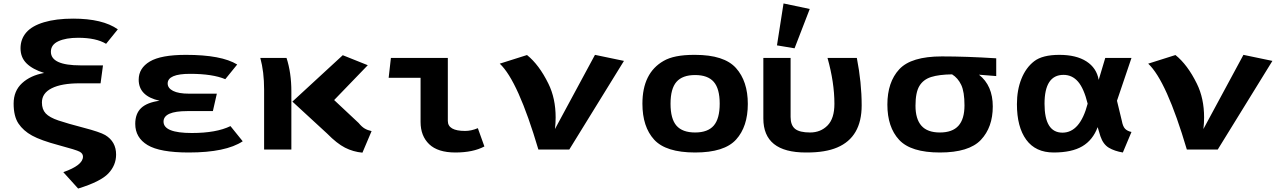

<svg xmlns="http://www.w3.org/2000/svg" viewBox="-20 -867 7446 1113"><path d="M236 -444Q169 -465 134 -499.5Q99 -534 99 -587Q99 -640 132 -678.5Q165 -717 235 -738Q305 -759 404 -759Q575 -759 663 -697L595 -613Q537 -648 433 -648Q362 -648 318.5 -628Q275 -608 275 -567Q275 -488 447 -488H577L563 -384H441Q337 -384 280 -355.5Q223 -327 223 -273Q223 -233 245 -209.5Q267 -186 319 -168.5Q371 -151 465 -126.5Q559 -102 590 -84Q653 -46 653 29Q653 91 608 138.5Q563 186 433 226L347 131Q461 91 461 41Q461 23 442 12.5Q423 2 320 -25.5Q217 -53 166 -81Q115 -109 87 -151Q59 -193 59 -266.5Q59 -340 108 -385Q157 -430 236 -444Z M764 -149Q764 -208 798 -240.5Q832 -273 905 -283Q784 -310 784 -405Q784 -472 848.5 -510.5Q913 -549 1058 -549Q1264 -549 1355 -493L1286 -408Q1212 -439 1082 -439Q952 -439 952 -383Q952 -356 983.5 -340Q1015 -324 1076 -324H1237L1214 -223H1066Q928 -223 928 -162Q928 -96 1092 -96Q1234 -96 1316 -136L1387 -48Q1289 17 1074 17Q907 17 835.5 -26Q764 -69 764 -149Z M1489 -531H1641Q1669 -445 1669 -337V0H1511V-348Q1511 -451 1489 -531ZM1675 -278 1967 -547 2112 -489 1917 -287 2059 -154Q2077 -132 2094 -122Q2111 -112 2134 -107L2081 18Q2027 13 1980 -11Q1933 -35 1876 -93Z M2233 -416 2246 -531H2576V-166Q2576 -108 2676 -108Q2712 -108 2750 -124L2788 -18Q2722 17 2620 17Q2518 17 2468 -31Q2418 -79 2418 -160V-416Z M2877 -498 3035 -548Q3105 -492 3159 -382Q3201 -297 3201 -186Q3201 -153 3197 -119L3429 -549L3597 -514L3280 0H3101Q2983 -399 2877 -498Z M3704 -266Q3704 -444 3827 -514Q3887 -549 4003 -549Q4006 -549 4009 -549Q4178 -549 4246.5 -472.5Q4315 -396 4315 -264.5Q4315 -133 4247 -58Q4179 17 4009.5 17Q3840 17 3772 -57.5Q3704 -132 3704 -266ZM3901.5 -392.5Q3867 -353 3867 -265.5Q3867 -178 3901.5 -138.5Q3936 -99 4009.5 -99Q4083 -99 4117.5 -139Q4152 -179 4152 -266Q4152 -353 4117.5 -392.5Q4083 -432 4009.5 -432Q3936 -432 3901.5 -392.5Z M4405 -180V-531H4563V-189Q4563 -141 4589 -120Q4615 -99 4676 -99Q4737 -99 4777 -139.5Q4817 -180 4817 -265Q4817 -389 4777 -531H4947Q4975 -388 4975 -256Q4975 -72 4833 -12Q4765 17 4658 17Q4654 17 4651 17Q4405 17 4405 -180ZM4484 -604 4522 -847 4674 -815 4586 -587Z M5440 -540Q5583 -540 5755 -529V-426L5655 -434Q5735 -371 5735 -250Q5735 -129 5666 -56Q5597 17 5428.5 17Q5260 17 5192 -56.5Q5124 -130 5124 -260.5Q5124 -391 5193 -465.5Q5262 -540 5440 -540ZM5499 -436Q5423 -435 5377.5 -420.5Q5332 -406 5309.5 -368.5Q5287 -331 5287 -254Q5287 -177 5321.5 -138Q5356 -99 5428.5 -99Q5501 -99 5536 -138Q5571 -177 5571 -256Q5571 -335 5552 -375Q5533 -415 5499 -436Z M5875 -263Q5875 -345 5901 -410Q5927 -475 5975 -512Q6023 -549 6121 -549Q6219 -549 6278 -511Q6337 -473 6349 -404L6387 -531H6539L6455 -283L6483 -167Q6489 -134 6502 -120.5Q6515 -107 6539 -102L6489 17Q6441 9 6408 -10.5Q6375 -30 6359 -77L6343 -130Q6315 -55 6254 -19Q6193 17 6088 17Q5983 17 5929 -57Q5875 -131 5875 -263ZM6139 -98Q6241 -98 6285 -266Q6263 -355 6229 -394Q6195 -433 6145 -433Q6035 -433 6035 -265.5Q6035 -98 6139 -98Z M6636 -498 6794 -548Q6864 -492 6918 -382Q6960 -297 6960 -186Q6960 -153 6956 -119L7188 -549L7356 -514L7039 0H6860Q6742 -399 6636 -498Z"/></svg>

Font: Fix15 Mono
Style: Bold
Weight: 700
Designer: Carrois Corporate & Edenspiekermann AG
Foundry: Carrois Corporate GbR & Edenspiekermann AG
Version: Version 3.206